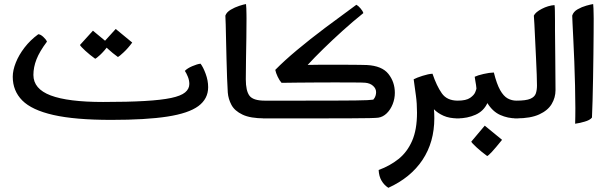

<svg xmlns="http://www.w3.org/2000/svg" viewBox="-20 -566 2930 926"><path d="M516.6 12.2Q341.8 12.2 237.5 -11.5Q133.3 -35.2 87.4 -81.5Q41.5 -127.9 41.5 -195.8Q41.5 -227.1 56.2 -263.9Q70.8 -300.8 98.4 -336.7Q126 -372.6 164.6 -400.9Q175.3 -400.4 188.5 -388.4Q201.7 -376.5 206.5 -365.2Q170.9 -317.9 156 -279.8Q141.1 -241.7 141.1 -204.6Q141.1 -137.2 224.6 -105.7Q308.1 -74.2 477.1 -74.2Q597.2 -74.2 677.5 -78.9Q757.8 -83.5 805.2 -93.5Q852.5 -103.5 872.8 -120.4Q893.1 -137.2 893.1 -161.1Q893.1 -178.7 886 -196Q878.9 -213.4 871.6 -224.1Q882.8 -236.3 907.2 -246.8Q931.6 -257.3 947.3 -258.8Q960 -242.2 971.9 -210Q983.9 -177.7 983.9 -145.5Q983.9 -89.4 936.8 -54.4Q889.6 -19.5 786.9 -3.7Q684.1 12.2 516.6 12.2ZM548.8 -291Q522.9 -309.6 500.7 -330.1Q478.5 -350.6 475.6 -357.4L538.1 -426.3L617.7 -360.8Q597.7 -333.5 575.9 -313.2Q554.2 -293 548.8 -291ZM439 -282.7Q413.1 -301.3 391.1 -321.5Q369.1 -341.8 365.7 -349.1L428.2 -418L507.8 -352.1Q480.5 -317.4 462.4 -300.8Q444.3 -284.2 439 -282.7Z M1256.8 4.9Q1187.5 4.9 1149.7 -13.2Q1111.8 -31.2 1096.4 -59.8Q1081.1 -88.4 1078.6 -119.6Q1076.7 -147 1075.2 -189.2Q1073.7 -231.4 1072.5 -279.1Q1071.3 -326.7 1070.3 -371.1Q1069.3 -415.5 1068.6 -447.8Q1067.9 -480 1066.9 -490.7Q1072.8 -507.3 1092.5 -519Q1112.3 -530.8 1134 -537.8Q1155.8 -544.9 1166.5 -546.4Q1167.5 -540.5 1168 -526.1Q1168.5 -511.7 1168.7 -497.3Q1168.9 -482.9 1168.9 -476.6Q1168.9 -436.5 1168.2 -385.5Q1167.5 -334.5 1166.5 -282Q1165.5 -229.5 1165.5 -183.6Q1165.5 -127.9 1183.3 -104.2Q1201.2 -80.6 1256.8 -80.6H1266.6V4.9Z M1247.1 4.9V-80.6H1256.8Q1272 -80.6 1289.3 -80.6Q1306.6 -80.6 1334.5 -80.6Q1362.3 -80.6 1408.2 -80.6Q1517.6 -80.6 1586.2 -80.8Q1654.8 -81.1 1693.6 -81.5Q1732.4 -82 1751.5 -83Q1770.5 -84 1780.3 -85.4Q1788.1 -94.2 1791 -103.5Q1793.9 -112.8 1793.9 -121.6Q1793.9 -138.7 1779.3 -151.9Q1764.6 -165 1741.2 -167Q1730 -168 1687.7 -168.2Q1645.5 -168.5 1596.2 -168.5Q1554.7 -168.5 1506.8 -168.2Q1459 -168 1414.6 -167.5Q1370.1 -167 1337.9 -166.5Q1327.6 -178.2 1319.1 -196.3Q1310.5 -214.4 1307.6 -229Q1350.6 -272.9 1412.6 -324.7Q1474.6 -376.5 1548.3 -431.9Q1622.1 -487.3 1698.7 -543Q1707.5 -538.6 1718.5 -525.9Q1729.5 -513.2 1732.4 -502.9Q1682.6 -462.9 1632.8 -418Q1583 -373 1539.3 -330.3Q1495.6 -287.6 1463.9 -252.9Q1491.2 -253.4 1517.6 -253.7Q1543.9 -253.9 1581.5 -253.9Q1616.7 -253.9 1652.1 -253.7Q1687.5 -253.4 1714.4 -253.2Q1741.2 -252.9 1749.5 -252.4Q1822.3 -248.5 1853.3 -209.5Q1884.3 -170.4 1884.3 -118.2Q1884.3 -89.8 1873.8 -63.5Q1863.3 -37.1 1845.2 -19.5Q1827.1 -2 1804.7 1.5Q1795.4 2.9 1760.7 3.7Q1726.1 4.4 1673.6 4.6Q1621.1 4.9 1557.4 4.9Q1493.7 4.9 1425.3 4.9Q1393.6 4.9 1371.6 4.9Q1349.6 4.9 1324.5 4.9Q1299.3 4.9 1256.8 4.9Z M1853 339.8Q1833 327.1 1820.3 305.7Q1807.6 284.2 1806.2 253.9Q1860.8 233.9 1902.3 200.7Q1943.8 167.5 1967.5 113.5Q1991.2 59.6 1991.2 -22.5Q1991.2 -67.9 1985.8 -105.7Q1980.5 -143.6 1975.1 -183.6Q1989.7 -191.4 2018.1 -200.4Q2046.4 -209.5 2065.9 -210.4Q2085.9 -151.4 2110.8 -116Q2135.7 -80.6 2187.5 -80.6H2197.3V4.9H2187.5Q2147.5 4.9 2119.4 -7.6Q2091.3 -20 2072.8 -39.1Q2073.7 -28.3 2074.2 -19.3Q2074.7 -10.3 2074.7 3.9Q2074.7 119.6 2017.6 205.3Q1960.4 291 1853 339.8Z M2177.7 4.9V-80.6H2187.5Q2228 -80.6 2247.3 -94Q2266.6 -107.4 2272.2 -121.8Q2277.8 -136.2 2277.8 -139.2Q2277.8 -143.1 2275.9 -155.8Q2273.9 -168.5 2271.7 -180.9Q2269.5 -193.4 2269.5 -195.8Q2283.2 -202.6 2311.8 -209.2Q2340.3 -215.8 2361.8 -216.3Q2375.5 -161.1 2392.1 -131.6Q2408.7 -102.1 2428.5 -91.3Q2448.2 -80.6 2470.7 -80.6H2480.5V4.9H2470.7Q2429.2 4.9 2392.6 -11.5Q2356 -27.8 2330.6 -68.8Q2312.5 -29.8 2273.2 -12.5Q2233.9 4.9 2187.5 4.9ZM2329.6 186.5Q2302.2 166.5 2279.3 145.5Q2256.3 124.5 2252.9 117.2L2317.9 40L2401.4 108.4Q2369.1 148.4 2352.3 166.5Q2335.4 184.6 2329.6 186.5Z M2460.9 4.9V-80.6H2470.7Q2517.1 -80.6 2537.8 -89.6Q2558.6 -98.6 2564.2 -115.2Q2569.8 -131.8 2569.8 -153.8Q2569.8 -170.4 2568.6 -206.1Q2567.4 -241.7 2565.2 -285.9Q2563 -330.1 2561 -372.8Q2559.1 -415.5 2557.4 -447.8Q2555.7 -480 2554.7 -490.7Q2563 -507.8 2593.3 -523.4Q2623.5 -539.1 2654.3 -541.5Q2655.8 -535.6 2656.2 -513.9Q2656.7 -492.2 2656.7 -465.8Q2656.7 -439.5 2656.7 -419.4Q2656.7 -358.9 2658 -289.6Q2659.2 -220.2 2659.2 -131.3Q2659.2 -95.2 2640.6 -64.2Q2622.1 -33.2 2580.6 -14.2Q2539.1 4.9 2470.7 4.9Z M2753.9 30.8Q2754.4 15.1 2754.6 -4.2Q2754.9 -23.4 2754.9 -44.9Q2754.9 -94.7 2753.4 -153.1Q2752 -211.4 2749.8 -269Q2747.6 -326.7 2745.1 -375.2Q2742.7 -423.8 2741.2 -455.1Q2739.7 -486.3 2739.7 -490.7Q2745.6 -509.8 2765.9 -521.2Q2786.1 -532.7 2808.1 -538.8Q2830.1 -544.9 2840.8 -546.4Q2841.8 -540.5 2842.3 -524.9Q2842.8 -509.3 2843 -494.4Q2843.3 -479.5 2843.3 -476.6Q2843.3 -452.1 2843 -406.5Q2842.8 -360.8 2842 -303.7Q2841.3 -246.6 2840.3 -188.2Q2839.4 -129.9 2837.9 -80.1Q2836.4 -30.3 2835 1Q2825.2 13.7 2798.6 21Q2772 28.3 2753.9 30.8Z"/></svg>

Font: Harmattan
Style: Bold
Weight: 700
Designer: George W. Nuss III and SIL International
Foundry: SIL International
Version: Version 4.000